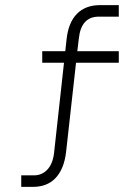

<svg xmlns="http://www.w3.org/2000/svg" viewBox="-20 -730 528 750"><path d="M277 -485 238 -135Q230 -69 196.5 -34Q163 1 105 0H63V-45H112Q144 -45 165 -67.5Q186 -90 191 -131L230 -485H145V-530H235L240 -576Q247 -642 280.5 -676Q314 -710 371 -710H444V-665H366Q297 -665 288 -580L282 -530H444V-485Z"/></svg>

Font: Geist ExtLt
Style: Regular
Weight: 400
Designer: Basement.studio, Andrés Briganti, Mateo Zaragoza
Foundry: Basement.studio, Vercel, Andrés Briganti, Guido Ferreyra, Mateo Zaragoza
Version: Version 1.401